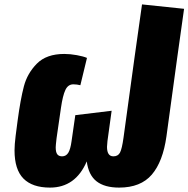

<svg xmlns="http://www.w3.org/2000/svg" viewBox="-20 -832 856 872"><path d="M816 -792 785 -571 736 -213Q720 -98 669.5 -39Q619 20 521 20Q455 20 418.5 -8.5Q382 -37 374 -99Q323 20 207 20Q127 20 86.5 -21Q46 -62 46 -149Q46 -175 51 -215L60 -284Q73 -381 88.5 -440Q104 -499 147.5 -543Q191 -587 272 -587Q299 -587 329 -581.5Q359 -576 375 -569L345 -445Q329 -449 313 -449Q289 -449 277 -423.5Q265 -398 257 -343L237 -205Q233 -171 233 -163Q233 -141 240 -131.5Q247 -122 262 -122Q280 -122 290 -138Q300 -154 305 -191L322 -309L487 -329L468 -191Q466 -171 466 -165Q466 -122 495 -122Q516 -122 525 -139Q534 -156 541 -207L591 -571L625 -812Z"/></svg>

Font: FiraGO Heavy
Style: Italic
Weight: 900
Italic angle: -8°
Designer: bBox Type GmbH
Foundry: bBox Type GmbH
Version: Version 1.001